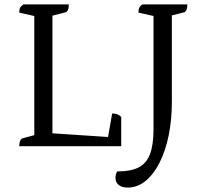

<svg xmlns="http://www.w3.org/2000/svg" viewBox="-20 -661 906 868"><path d="M67 0Q67 -16 71.5 -25Q76 -34 83 -36L150 -54L135 -38V-602L151 -585L67 -604Q67 -618 71 -626Q75 -634 86 -641H291Q291 -625 287 -616Q283 -607 275 -605L204 -587L217 -604V-48L207 -59L479 -41L466 -28L487 -148Q501 -148 511 -144Q521 -140 528 -132V0ZM557 187Q532 187 517 175.5Q502 164 502 143Q502 136 504 128Q506 120 510 114Q571 114 606.5 96Q642 78 658 36Q674 -6 674 -76V-604L691 -585L606 -604Q606 -618 610 -626.5Q614 -635 625 -641H827Q827 -626 823 -616.5Q819 -607 811 -605L740 -587L757 -604V-201Q757 -119 742.5 -48.5Q728 22 701 75Q674 128 637.5 157.5Q601 187 557 187Z"/></svg>

Font: Pitagon Serif
Style: Regular
Weight: 400
Designer: Travis Tran
Foundry: Pitagon
Version: Version 1.000;gftools[0.9.26]